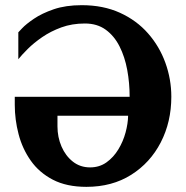

<svg xmlns="http://www.w3.org/2000/svg" viewBox="-20 -706 719 742"><path d="M314 16.1Q237.3 16.1 184.3 -11.5Q131.3 -39.1 98.9 -85.2Q66.4 -131.3 51.8 -187.5Q37.1 -243.7 37.1 -300.8Q37.1 -308.6 37.1 -316.4Q37.1 -324.2 37.1 -332H481Q481 -385.3 471.7 -435.8Q462.4 -486.3 441.9 -526.9Q421.4 -567.4 388.4 -591.3Q355.5 -615.2 308.1 -615.2Q258.3 -615.2 217 -600.1Q175.8 -585 143.1 -562.5Q110.4 -540 87.2 -516.8Q64 -493.7 50.8 -477.1V-581.1Q50.8 -581.1 65.7 -596.9Q80.6 -612.8 111.1 -633.5Q141.6 -654.3 187.7 -670.2Q233.9 -686 295.9 -686Q378.9 -686 443.4 -656.7Q507.8 -627.4 552 -577.1Q596.2 -526.9 619.1 -463.4Q642.1 -399.9 642.1 -332Q642.1 -234.9 601.3 -155.8Q560.5 -76.7 486.8 -30.3Q413.1 16.1 314 16.1ZM328.1 -59.1Q364.3 -59.1 391.6 -78.6Q418.9 -98.1 437.5 -128.9Q456.1 -159.7 465.3 -194.1Q474.6 -228.5 475.1 -258.8H202.1V-217.8Q202.1 -175.8 217.8 -139.6Q233.4 -103.5 261.7 -81.3Q290 -59.1 328.1 -59.1Z"/></svg>

Font: Charis
Style: Bold
Weight: 700
Designer: Walt Agee, Miriam Martin, Annie Olsen, Victor Gaultney, Lorna Priest, Alan Ward, Bob Hallissy, Martin Hosken, Sharon Cor
Foundry: SIL Global
Version: Version 7.000